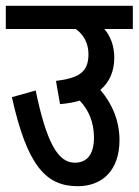

<svg xmlns="http://www.w3.org/2000/svg" viewBox="-20 -642 478 662"><path d="M0 -622V-542H241C269 -523 285 -492 285 -455C285 -393 252 -373 173 -363L187 -283C212 -285 235 -289 255 -295C286 -263 304 -219 304 -168C304 -106 277 -81 238 -81C179 -81 140 -152 103 -330L21 -307C74 -69 139 0 248 0C333 0 392 -55 392 -159C392 -222 369 -282 326 -332C358 -359 374 -397 374 -443C374 -482 362 -516 340 -542H438V-622Z"/></svg>

Font: Noto Sans Devanagari ExtraCondensed Medium
Style: Regular
Weight: 500
Width: 2
Designer: Jelle Bosma - Monotype Design Team
Foundry: Monotype Imaging Inc.
Version: Version 2.004